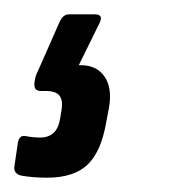

<svg xmlns="http://www.w3.org/2000/svg" viewBox="-47 -57 246 268"><path d="M19 191Q-2 191 -18 188Q-28 185 -27 176L-22 142Q-20 131 -11 133Q-6 134 -0.5 134.5Q5 135 9 135Q33 135 37 108L39 96Q41 83 36 76.5Q31 70 17 70H10Q0 70 1 59Q2 49 6 42L36 -26Q41 -37 49 -37H85Q98 -37 92 -25L63 34H66Q88 34 99 50Q110 66 105 94L101 115Q94 155 75 173Q56 191 19 191Z"/></svg>

Font: Sofia Sans Extra Condensed SemiBold
Style: Italic
Weight: 600
Italic angle: -9°
Designer: Botio Nikoltchev, Ani Petrova
Foundry: lettersoup
Version: Version 4.101